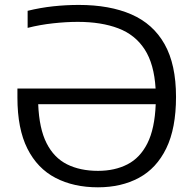

<svg xmlns="http://www.w3.org/2000/svg" viewBox="-20 -770 810 799"><path d="M387.5 9.5Q286.5 9.5 211 -29.8Q135.5 -69 94 -151.5Q52.5 -234 52.5 -364V-401.5H627.5Q621.5 -503.5 582 -564.5Q542.5 -625.5 472 -652.2Q401.5 -679 303.5 -679Q256 -679 201 -673Q146 -667 95 -654V-725Q148 -738 201.5 -743.8Q255 -749.5 308 -749.5Q436.5 -749.5 527 -710Q617.5 -670.5 665 -586Q712.5 -501.5 712.5 -367Q712.5 -236 672 -152.8Q631.5 -69.5 558.2 -30Q485 9.5 387.5 9.5ZM388 -59Q457.5 -59 510.2 -86Q563 -113 593.5 -173.8Q624 -234.5 628 -336.5H139Q143 -235 173.8 -174.2Q204.5 -113.5 259 -86.2Q313.5 -59 388 -59Z"/></svg>

Font: Encode Sans SmExp
Style: Regular
Weight: 400
Width: 6
Designer: Multiple Designers
Foundry: Impallari Type
Version: Version 3.002; ttfautohint (v1.8.3) -l 8 -r 50 -G 200 -x 14 